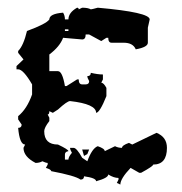

<svg xmlns="http://www.w3.org/2000/svg" viewBox="-20 -478 484 511"><path d="M300.3 13.2 291 8.8 295.4 0V-4.4Q282.7 -4.4 268.1 -13.7Q268.1 -4.4 235.8 4.4Q235.8 -4.4 203.6 -8.8Q203.6 0 194.3 0Q180.7 -10.3 116.2 -22.5Q116.2 -26.9 102.1 -31.2L106.9 -40V-44.4Q102.1 -44.4 92.8 -48.8Q85 -44.4 74.7 -44.4Q42.5 -61 42.5 -84.5L46.9 -93.3Q32.2 -93.3 28.3 -137.7Q37.6 -137.7 37.6 -146.5L28.3 -160.2V-168.9Q51.8 -188 65.4 -226.6V-253.4Q42 -293.5 28.3 -293.5H23.9V-302.2L42.5 -319.8L28.3 -337.4V-342.3Q42.5 -356.4 51.8 -395.5Q103.5 -414.6 111.3 -426.3Q111.3 -441.4 147.9 -444.3Q152.8 -436.5 152.8 -426.3H162.1Q162.1 -444.3 185.1 -457.5Q189.5 -457.5 189.5 -453.1L198.7 -457.5Q214.4 -457.5 221.7 -453.1Q224.1 -453.1 240.2 -457.5Q378.4 -445.3 378.4 -426.3L373.5 -404.3V-364.3Q373.5 -352.5 341.3 -346.7Q334 -364.3 309.1 -364.3H276.9Q268.1 -364.3 268.1 -377.4H263.2L249.5 -368.7L217.3 -386.2H208Q208 -373 198.7 -373Q194.3 -373 147.9 -377.4Q139.2 -354 111.3 -333V-288.6H134.3Q146 -288.6 152.8 -249H157.2L185.1 -266.6H189.5Q189.5 -253.4 198.7 -253.4H208Q217.3 -253.4 217.3 -262.2Q212.4 -270.5 212.4 -275.4Q221.7 -275.4 221.7 -284.2Q240.2 -279.8 253.9 -279.8V-266.6L249.5 -257.8Q255.9 -257.8 263.2 -244.1V-222.2Q245.6 -178.2 235.8 -177.7Q235.8 -201.2 166.5 -209Q158.7 -209 134.3 -186.5L120.6 -177.7L111.3 -182.1Q111.3 -173.3 106.9 -173.3L111.3 -164.6V-155.8Q97.7 -138.2 97.7 -128.9Q97.7 -93.3 134.3 -93.3Q162.1 -80.1 162.1 -75.7Q152.8 -74.2 152.8 -66.9V-53.2H162.1Q162.1 -60.5 171.4 -71.3Q166.5 -79.6 166.5 -84.5H175.8Q184.1 -84.5 198.7 -58.1L212.4 -48.8Q225.1 -83.5 240.2 -88.9Q258.8 -82.5 258.8 -75.7L286.1 -88.9Q294.4 -84.5 304.7 -84.5Q304.7 -91.3 323.2 -97.7L332 -93.3L396.5 -124.5Q424.3 -113.3 424.3 -84.5Q424.3 -40 387.7 -40Q387.7 -35.6 355.5 -18.1H350.6L327.6 -31.2Q300.3 -2.4 300.3 13.2ZM162.1 -395.5V-399.9H152.8V-395.5ZM203.6 -63 198.7 -80.1H217.3L212.4 -67.9Z"/></svg>

Font: Truetypewriter PolyglOTT
Style: Regular
Weight: 400
Designer: Sergey Beatoff a.k.a. Sam_T
Version: Version 3.76